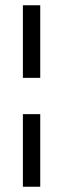

<svg xmlns="http://www.w3.org/2000/svg" viewBox="-20 -696 240 730"><path d="M67 -262H133V14H67ZM67 -676H133V-400H67Z"/></svg>

Font: Klingon pIqaD Mandel
Style: Regular
Weight: 400
Width: 0
Designer: Mike Neff (qa'vaj)
Foundry: Mike Neff and Michael Everson
Version: Version 2.003